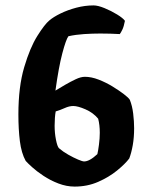

<svg xmlns="http://www.w3.org/2000/svg" viewBox="-20 -690 556 710"><path d="M256 0Q226 0 196 -11.5Q166 -23 140.5 -40Q115 -57 98 -72.5Q81 -88 75 -95Q59 -124 53.5 -168Q48 -212 48 -267Q48 -369 69.5 -441.5Q91 -514 118 -557Q145 -600 162 -614Q177 -627 203.5 -640Q230 -653 262 -661.5Q294 -670 326 -670Q342 -670 366.5 -660Q391 -650 413 -636.5Q435 -623 442 -613Q438 -592 432.5 -580.5Q427 -569 423 -564Q406 -565 387.5 -565.5Q369 -566 351 -566Q322 -566 291 -564Q260 -562 233 -556Q224 -544 210.5 -493Q197 -442 185 -355Q201 -365 221 -376.5Q241 -388 260 -397Q279 -406 294 -406Q318 -406 345 -395.5Q372 -385 396.5 -370Q421 -355 438.5 -341.5Q456 -328 460 -321Q469 -299 472.5 -270Q476 -241 476 -216Q476 -182 471 -153.5Q466 -125 458 -104Q443 -84 413 -59.5Q383 -35 343 -17.5Q303 0 256 0ZM291 -93Q311 -93 340 -120Q343 -132 346 -155.5Q349 -179 349 -199Q349 -228 343 -251Q325 -273 296.5 -285.5Q268 -298 251 -298Q236 -298 219.5 -290.5Q203 -283 186 -278Q184 -268 183 -253.5Q182 -239 182 -225Q182 -198 187 -173Q192 -148 198 -142Q213 -129 232.5 -118Q252 -107 268.5 -100Q285 -93 291 -93Z"/></svg>

Font: Texturina 72pt ExtraBold
Style: Regular
Weight: 800
Designer: Guillermo Torres Carreño
Foundry: Omnibus-Type
Version: Version 1.002; ttfautohint (v1.8.3)